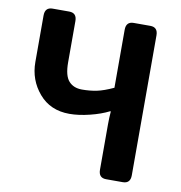

<svg xmlns="http://www.w3.org/2000/svg" viewBox="-79 -773 797 847"><g transform="rotate(10 319.5 -350.0)"><path d="M54.7 -455.1V-663.6Q54.7 -700.2 88.9 -700.2H163.1Q197.3 -700.2 197.3 -663.6V-478.5Q197.3 -418.9 218.8 -395Q240.2 -371.1 277.8 -371.1Q313 -371.1 344 -377.4Q375 -383.8 418 -403.8V-663.6Q418 -700.2 452.1 -700.2H526.4Q560.5 -700.2 560.5 -663.6V-36.6Q560.5 0 526.4 0H452.1Q418 0 418 -36.6V-239.7Q418 -269 420.4 -298.3H417Q381.8 -280.3 332.5 -268.1Q283.2 -255.9 241.7 -255.9Q156.2 -255.9 105.5 -315.4Q54.7 -375 54.7 -455.1Z"/></g></svg>

Font: Istok
Style: Bold
Weight: 700
Designer: Andrey V. Panov
Foundry: Andrey V. Panov
Version: Version 1.0.1